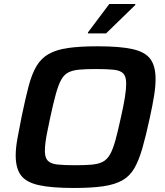

<svg xmlns="http://www.w3.org/2000/svg" viewBox="-20 -926 822 954"><path d="M347 8Q236 8 173 -6Q110 -20 84 -55Q58 -90 58 -154Q58 -190 66.5 -237.5Q75 -285 88 -349Q106 -436 122 -497Q138 -558 161 -597Q184 -636 221.5 -657.5Q259 -679 318 -687.5Q377 -696 465 -696Q576 -696 638.5 -682Q701 -668 727 -633Q753 -598 753 -533Q753 -496 745.5 -449.5Q738 -403 724 -339Q705 -251 687.5 -190Q670 -129 647.5 -90Q625 -51 588 -30Q551 -9 493 -0.5Q435 8 347 8ZM354 -105Q404 -105 436.5 -108Q469 -111 490.5 -122Q512 -133 526.5 -158.5Q541 -184 553.5 -229Q566 -274 581 -344Q594 -401 600.5 -442Q607 -483 607 -511Q607 -546 592.5 -561Q578 -576 545 -579.5Q512 -583 457 -583Q407 -583 374 -580Q341 -577 319.5 -566Q298 -555 284 -529.5Q270 -504 257.5 -459Q245 -414 230 -344Q222 -305 215.5 -274Q209 -243 206 -218.5Q203 -194 203 -175Q203 -142 218 -127Q233 -112 266 -108.5Q299 -105 354 -105ZM417 -760V-765L523 -906H652V-901L507 -760Z"/></svg>

Font: Saira SemiExpanded SemiBold
Style: Italic
Weight: 600
Width: 6
Italic angle: -12°
Designer: Hector Gatti with collaboration of the Omnibus-Type team
Foundry: Omnibus-Type
Version: Version 1.101